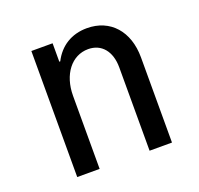

<svg xmlns="http://www.w3.org/2000/svg" viewBox="-102 -662 803 773"><g transform="rotate(-20 300.0 -275.0)"><path d="M103 0H199V-313C199 -404 249 -469 320 -469C377 -469 413 -426 413 -357V0H509V-365C509 -477 444 -550 344 -550C278 -550 227 -518 198 -461H194V-540H103Z"/></g></svg>

Font: CommitMono
Style: 500Regular
Weight: 500
Monospace: yes
Designer: Eigil Nikolajsen
Foundry: Eigil Nikolajsen
Version: Version 1.143